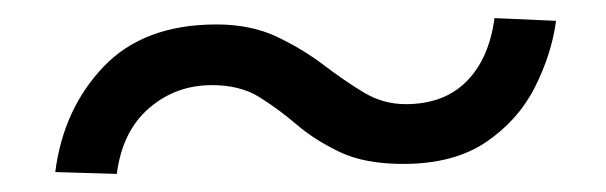

<svg xmlns="http://www.w3.org/2000/svg" viewBox="-20 -378 669 212"><path d="M425 -197Q383 -197 355.5 -210Q328 -223 307.5 -240.5Q287 -258 266 -271Q245 -284 214 -284Q174 -284 144.5 -258.5Q115 -233 109 -186L41 -188Q50 -258 94.5 -304.5Q139 -351 219 -351Q257 -351 285.5 -337.5Q314 -324 337 -306.5Q360 -289 381.5 -276Q403 -263 428 -263Q470 -263 495 -288Q520 -313 526 -358L594 -355Q589 -318 570.5 -281.5Q552 -245 516.5 -221Q481 -197 425 -197Z"/></svg>

Font: Kulim Park Light
Style: Italic
Weight: 300
Italic angle: -8°
Designer: Noponies / Dale Sattler
Foundry: Noponies
Version: Version 1.000; ttfautohint (v1.8.3)